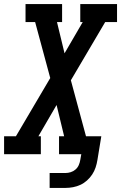

<svg xmlns="http://www.w3.org/2000/svg" viewBox="-42 -755 593 940"><path d="M201 165V92H279Q291 92 304 88Q317 84 327.5 75Q338 66 343.5 53.5Q349 41 351 28L356 0H247V-88H272L235 -241L146 -88H158V0H-22V-88H36L204 -373L130 -647H83V-735H262V-647H237L274 -494L363 -647H351V-735H531V-647H473L305 -362L379 -88H454L435 28Q432 47 426 65Q420 83 409.5 99Q399 115 384 128.5Q369 142 351.5 150Q334 158 315.5 161.5Q297 165 279 165Z"/></svg>

Font: Iosevka Slab Semibold Oblique
Style: Regular
Weight: 600
Italic angle: -9°
Monospace: yes
Designer: Belleve Invis
Foundry: Belleve Invis
Version: Version 11.1.1; ttfautohint (v1.8.3)